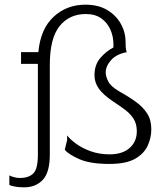

<svg xmlns="http://www.w3.org/2000/svg" viewBox="-20 -691 707 821"><path d="M83 110Q58 110 42 106.5Q26 103 20 100V59Q27 63 39.5 66.5Q52 70 65 70Q103 70 122.5 50.5Q142 31 142 -29V-418H70V-468H144Q153 -567 209 -619Q265 -671 345 -671Q400 -671 438 -648.5Q476 -626 496.5 -589.5Q517 -553 517 -511Q517 -488 519 -478Q521 -468 523 -468Q478 -460 455 -434Q432 -408 432 -381Q432 -365 442.5 -343.5Q453 -322 487 -302Q530 -278 561 -255.5Q592 -233 609.5 -205.5Q627 -178 627 -138Q627 -103 612 -69Q597 -35 558.5 -12.5Q520 10 447 10Q365 10 318 -11Q271 -32 257 -51L267 -92V-112Q280 -95 306 -76Q332 -57 368.5 -44Q405 -31 449 -31Q503 -31 534 -58Q565 -85 565 -130Q565 -161 551.5 -182.5Q538 -204 515.5 -221Q493 -238 464 -257Q422 -285 403 -311.5Q384 -338 384 -369Q384 -414 409 -443Q434 -472 465 -488V-502Q465 -535 452 -564.5Q439 -594 413 -612.5Q387 -631 347 -631Q276 -631 234.5 -579Q193 -527 193 -414V-30Q193 46 163 78Q133 110 83 110Z"/></svg>

Font: Red Rose Light
Style: Regular
Weight: 300
Designer: Jaikishan Patel
Version: Version 1.001; ttfautohint (v1.8.3)